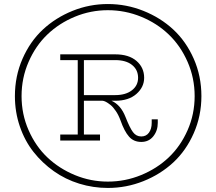

<svg xmlns="http://www.w3.org/2000/svg" viewBox="-20 -720 1062 943"><path d="M509.8 -700.2Q600.6 -700.2 684.3 -666.7Q768.1 -633.3 831.1 -575Q894 -516.6 931.6 -431.4Q969.2 -346.2 969.2 -248Q969.2 -150.9 931.6 -65.7Q894 19.5 831.1 77.9Q768.1 136.2 684.3 169.7Q600.6 203.1 509.8 203.1Q437.5 203.1 369.4 182.1Q301.3 161.1 244.4 120.8Q187.5 80.6 144.5 26.1Q101.6 -28.3 77.4 -99.1Q53.2 -169.9 53.2 -248Q53.2 -346.2 90.6 -431.4Q127.9 -516.6 190.7 -575Q253.4 -633.3 336.4 -666.7Q419.4 -700.2 509.8 -700.2ZM509.8 171.9Q594.7 171.9 672.9 139.9Q751 107.9 808.8 53Q866.7 -2 901.4 -80.6Q936 -159.2 936 -248Q936 -336.9 901.4 -416Q866.7 -495.1 808.8 -550.5Q751 -606 672.9 -637.9Q594.7 -669.9 509.8 -669.9Q425.3 -669.9 347.9 -637.9Q270.5 -606 212.6 -550.5Q154.8 -495.1 120.4 -416Q85.9 -336.9 85.9 -248Q85.9 -159.2 120.4 -80.6Q154.8 -2 212.6 53Q270.5 107.9 347.9 139.9Q425.3 171.9 509.8 171.9ZM725.1 -116.2V-133.8H754.9V-116.2Q754.9 -78.1 732.9 -50.5Q710.9 -22.9 673.8 -22.9Q636.7 -22.9 613.8 -48.8Q590.8 -74.7 571.8 -128.9Q562.5 -154.3 549.1 -174.3Q535.6 -194.3 522.7 -204.6Q509.8 -214.8 499.8 -220Q489.7 -225.1 483.9 -225.1H392.1V-59.1H471.2V-29.8H275.9V-59.1H361.8V-424.8H275.9V-453.1H545.9Q612.8 -453.1 650.4 -420.7Q688 -388.2 688 -337.9Q688 -292 649.9 -258.5Q611.8 -225.1 545.9 -225.1H527.8Q573.2 -204.6 596.2 -146Q617.2 -92.3 633.1 -71Q648.9 -49.8 673.8 -49.8Q698.2 -49.8 711.7 -68.6Q725.1 -87.4 725.1 -116.2ZM545.9 -424.8H392.1V-252.9H545.9Q597.2 -252.9 627.7 -276.4Q658.2 -299.8 658.2 -337.9Q658.2 -377.4 628.4 -401.1Q598.6 -424.8 545.9 -424.8Z"/></svg>

Font: BioRhyme ExtraLight
Style: Regular
Weight: 275
Designer: Aoife Mooney
Foundry: Aoife Mooney Type
Version: Version 1.500;PS 001.500;hotconv 1.0.88;makeotf.lib2.5.64775